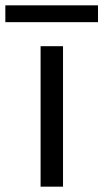

<svg xmlns="http://www.w3.org/2000/svg" viewBox="-81 -699 387 719"><path d="M71 0V-526H155V0ZM-61 -616V-679H286V-616Z"/></svg>

Font: DM Sans 9pt
Style: Regular
Weight: 400
Designer: Colophon Foundry, Jonny Pinhorn
Foundry: Colophon Foundry
Version: Version 4.004;gftools[0.9.30]